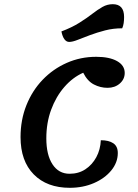

<svg xmlns="http://www.w3.org/2000/svg" viewBox="-20 -871 660 916"><path d="M313 25Q204 25 141 -39Q78 -103 78 -217Q78 -299 106 -369Q134 -439 183.5 -490.5Q233 -542 298.5 -571Q364 -600 439 -600Q502 -600 538.5 -579.5Q575 -559 575 -523Q575 -493 551.5 -472.5Q528 -452 493 -452Q459 -452 428 -468Q397 -484 377 -524Q327 -502 287 -456Q247 -410 224 -347.5Q201 -285 201 -211Q201 -132 230.5 -87Q260 -42 312 -42Q355 -42 387.5 -63.5Q420 -85 439.5 -121Q459 -157 461 -202Q499 -202 520.5 -187.5Q542 -173 542 -141Q542 -96 511 -58Q480 -20 428 2.5Q376 25 313 25ZM310 -671Q297 -671 287.5 -683.5Q278 -696 273 -721Q323 -740 358 -762Q393 -784 419.5 -804.5Q446 -825 469 -838Q492 -851 518 -851Q572 -851 572 -790Q572 -774 570 -760.5Q568 -747 563 -736Q520 -736 481.5 -726Q443 -716 409.5 -703.5Q376 -691 351 -681Q326 -671 310 -671Z"/></svg>

Font: Lemonada
Style: Regular
Weight: 400
Designer: Mohamed Gaber (Arabic), Eduardo Tunni (Latin)
Foundry: Kief Type Foundry
Version: Version 4.005